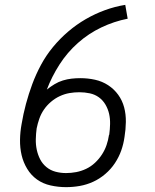

<svg xmlns="http://www.w3.org/2000/svg" viewBox="-20 -763 640 791"><path d="M252 8Q220 8 188.5 1Q157 -6 132.5 -23.5Q108 -41 92 -67.5Q76 -94 69 -124Q62 -154 62.5 -187Q63 -220 69 -252Q76 -294 87 -335Q98 -376 113 -416.5Q128 -457 149 -496Q170 -535 198.5 -569.5Q227 -604 261 -633Q295 -662 333 -684Q371 -706 412 -721Q453 -736 496 -743L506 -686Q450 -675 397.5 -650Q345 -625 301 -586Q257 -547 225 -497Q193 -447 173 -394Q188 -406 204.5 -416Q221 -426 239 -431.5Q257 -437 275 -439Q293 -441 311 -441Q342 -441 371.5 -434.5Q401 -428 425.5 -412Q450 -396 467 -372.5Q484 -349 491.5 -320.5Q499 -292 498.5 -260.5Q498 -229 493 -199Q489 -170 479.5 -143Q470 -116 453.5 -91Q437 -66 413.5 -46Q390 -26 363.5 -14Q337 -2 309 3Q281 8 252 8ZM252 -50Q273 -50 294 -54Q315 -58 335 -67.5Q355 -77 371.5 -92.5Q388 -108 400 -126.5Q412 -145 419 -165.5Q426 -186 429 -207Q429 -207 429.5 -207.5Q430 -208 430 -208Q433 -230 433.5 -252Q434 -274 429.5 -294Q425 -314 414.5 -332Q404 -350 387.5 -362Q371 -374 350 -378.5Q329 -383 307 -383Q307 -383 307 -383Q307 -383 307 -383Q286 -383 266 -379.5Q246 -376 226.5 -367Q207 -358 190 -343.5Q173 -329 161 -311.5Q149 -294 142 -274Q135 -254 131 -234Q128 -212 127.5 -189.5Q127 -167 131.5 -146Q136 -125 145.5 -106.5Q155 -88 171.5 -74.5Q188 -61 209 -55.5Q230 -50 252 -50Z"/></svg>

Font: Iosevka Curly Light Extended
Style: Italic
Weight: 300
Width: 7
Italic angle: -9°
Monospace: yes
Designer: Belleve Invis
Foundry: Belleve Invis
Version: Version 11.1.0; ttfautohint (v1.8.3)